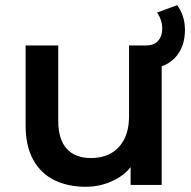

<svg xmlns="http://www.w3.org/2000/svg" viewBox="-20 -708 733 735"><path d="M308 7Q240 7 188 -18.5Q136 -44 107 -96.5Q78 -149 78 -229V-534H203V-246Q203 -174 235.5 -138.5Q268 -103 328 -103Q372 -103 404.5 -121Q437 -139 455.5 -175Q474 -211 474 -264V-534H539Q570 -534 585.5 -552Q601 -570 601 -598Q601 -616 595.5 -632Q590 -648 581 -660L658 -688Q672 -670 680 -646Q688 -622 688 -594Q688 -525 648 -485Q627 -464 599 -454V0H480V-68Q457 -39 422 -21Q370 7 308 7Z"/></svg>

Font: Montserrat Thin SemiBold
Style: Regular
Weight: 600
Version: Version 9.000